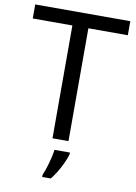

<svg xmlns="http://www.w3.org/2000/svg" viewBox="-100 -778 756 1064"><g transform="rotate(10 278.0 -246.5)"><path d="M323 0V-635H545V-714H10V-635H233V0ZM342 70V61H255C250 104 229 176 214 209V221H262C298 178 333 106 342 70Z"/></g></svg>

Font: Noto Sans Gurmukhi UI
Style: Regular
Weight: 400
Designer: Jelle Bosma - Monotype Design Team
Foundry: Monotype Imaging Inc.
Version: Version 2.004